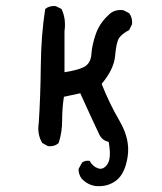

<svg xmlns="http://www.w3.org/2000/svg" viewBox="-20 -494 540 641"><path d="M298.8 127Q271.5 123 252 101.6Q242.2 87.9 242.2 70.3L253.9 48.8Q263.7 41 279.3 43Q289.1 61.5 307.1 67.9Q325.2 74.2 338.9 53.7Q352.5 33.2 342.8 -20.5Q321.3 -24.4 311 -45.9Q300.8 -67.4 283.2 -105.5Q265.6 -143.6 248 -182.6L193.4 -170.9Q187.5 -133.8 187.5 -92.8Q187.5 -51.8 175.8 -16.6Q162.1 -3.9 140.6 -5.9L121.1 -16.6Q103.5 -45.9 109.4 -83Q115.2 -172.9 116.2 -274.4Q117.2 -376 130.9 -463.9Q144.5 -475.6 166 -473.6L185.5 -463.9Q201.2 -430.7 195.3 -389.6V-252.9Q246.1 -260.7 264.6 -272.9Q283.2 -285.2 285.2 -314Q287.1 -342.8 299.3 -378.9Q311.5 -415 340.8 -442.4Q360.4 -463.9 391.6 -460L411.1 -450.2Q422.9 -434.6 420.9 -413.1L411.1 -393.6Q386.7 -380.9 377.4 -366.7Q368.2 -352.5 364.3 -307.6Q360.4 -262.7 319.3 -213.9Q344.7 -149.4 379.9 -88.9Q415 -28.3 406.2 28.8Q397.5 85.9 368.2 108.4Q338.9 130.9 298.8 127Z"/></svg>

Font: JasonHandwriting2
Style: Regular
Weight: 400
Version: Version 1.05.10